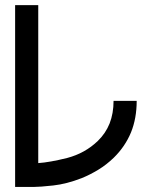

<svg xmlns="http://www.w3.org/2000/svg" viewBox="-20 -742 601 762"><path d="M40 0Q40 -240.2 40 -721.7Q70.3 -721.7 131.8 -721.7Q131.8 -512.7 131.8 -94.7Q176.8 -97.7 247.1 -115.2Q317.4 -133.8 368.2 -182.6Q399.4 -212.9 415 -252Q430.7 -292 430.7 -341.8Q460.9 -341.8 522.5 -341.8Q522.5 -272.5 500 -216.8Q476.6 -160.2 431.6 -116.2Q402.3 -87.9 370.1 -68.4Q337.9 -48.8 304.7 -35.2Q244.1 -11.7 191.4 -5.9Q137.7 0 112.3 0Q107.4 0 73.2 0Q40 0 40 0Z"/></svg>

Font: Oishi
Style: Regular
Weight: 400
Designer: bBranding
Version: Version 1.0